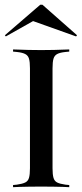

<svg xmlns="http://www.w3.org/2000/svg" viewBox="-21 -776 341 796"><path d="M140.3 -2.4Q117.7 -2.4 97.2 -2Q76.6 -1.6 60.5 -1.2Q44.4 -0.8 33.1 0V-8.9L49.2 -10.5Q71.8 -13.7 83.5 -19.4Q95.2 -25 99.2 -38.7Q103.2 -52.4 103.2 -78.2V-492.7Q103.2 -519.4 99.2 -532.7Q95.2 -546 83.5 -552Q71.8 -558.1 49.2 -560.5L33.1 -562.1V-571Q44.4 -571 60.5 -570.2Q76.6 -569.4 97.2 -569Q117.7 -568.5 140.3 -568.5H150H158.9Q182.3 -568.5 202.8 -569Q223.4 -569.4 239.5 -570.2Q255.6 -571 266.1 -571V-562.1L250 -560.5Q227.4 -558.1 216.1 -552Q204.8 -546 200.8 -532.7Q196.8 -519.4 196.8 -492.7V-78.2Q196.8 -52.4 200.8 -38.7Q204.8 -25 216.1 -19.4Q227.4 -13.7 250 -10.5L266.1 -8.9V0Q255.6 -0.8 239.5 -1.2Q223.4 -1.6 202.8 -2Q182.3 -2.4 158.9 -2.4H150ZM3.2 -625 -0.8 -629.8 146 -756.5H154.8L298.4 -629.8L294.4 -625L97.6 -695.2L143.5 -704Z"/></svg>

Font: Playfair 144pt SemiCondensed Medium
Style: Regular
Weight: 500
Width: 4
Designer: Claus Eggers Sørensen
Foundry: Claus Eggers Sørensen
Version: Version 2.203